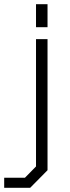

<svg xmlns="http://www.w3.org/2000/svg" viewBox="-70 -710 336 917"><path d="M102 -580V-690H157V-580ZM-50 187V139H49L102 85V-523H157V103L74 187Z"/></svg>

Font: Tomorrow Light
Style: Regular
Weight: 300
Designer: Tony de Marco, Monica Rizzolli
Foundry: Just in Type
Version: Version 2.002